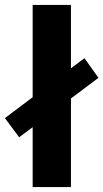

<svg xmlns="http://www.w3.org/2000/svg" viewBox="-48 -762 421 782"><path d="M353 -445 296 -525 241 -484V-742H85V-366L-28 -281L30 -203L85 -244V0H241V-361Z"/></svg>

Font: Montserrat Lite
Style: Bold
Weight: 700
Designer: Julieta Ulanovsky
Foundry: Julieta Ulanovsky
Version: Version 7.200;PS 007.200;hotconv 1.0.88;makeotf.lib2.5.64775